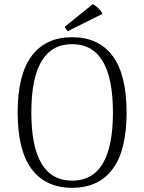

<svg xmlns="http://www.w3.org/2000/svg" viewBox="-20 -880 686 913"><path d="M64 -345Q64 -525 130.5 -614Q197 -703 323 -703Q449 -703 515.5 -614Q582 -525 582 -345Q582 -165 515.5 -76Q449 13 323 13Q197 13 130.5 -76Q64 -165 64 -345ZM517 -345Q517 -670 323 -670Q129 -670 129 -345Q129 -21 323 -21Q517 -21 517 -345ZM303 -732Q299 -734 294 -741.5Q289 -749 288 -753L421 -860Q434 -854 447.5 -841Q461 -828 467 -814Z"/></svg>

Font: Arima Madurai Light
Style: Regular
Weight: 300
Designer: Joana Correia and Natanael Gama
Foundry: NDISCOVER
Version: Version 1.020